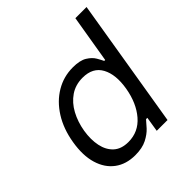

<svg xmlns="http://www.w3.org/2000/svg" viewBox="-199 -867 1018 1018"><g transform="rotate(-45 310.5 -357.5)"><path d="M488.6 0 608.7 -727.3H524.9L480 -458.8H472.9Q466.3 -473 453.4 -495.2Q440.5 -517.4 412.2 -535Q384 -552.6 330.7 -552.6Q261.8 -552.6 203.7 -518.1Q145.6 -483.7 105.7 -420.5Q65.7 -357.2 51.5 -271.3Q37 -184.7 56 -121.3Q74.9 -57.9 121.5 -23.3Q168.1 11.4 236.3 11.4Q288.9 11.4 323.3 -6.2Q357.7 -23.8 378.4 -46.3Q399.2 -68.9 411.3 -83.8H421.2L407.7 0ZM451.1 -272.7Q435.3 -180 385.4 -122Q335.4 -63.9 259.8 -63.9Q207.2 -63.9 176.7 -91.8Q146.2 -119.7 136.3 -167.1Q126.4 -214.5 135.8 -272.7Q145.6 -330.3 170.7 -376.6Q195.8 -422.9 235.5 -450.1Q275.2 -477.3 328.5 -477.3Q405.2 -477.3 435.9 -420.8Q466.5 -364.3 451.1 -272.7Z"/></g></svg>

Font: Inter UI
Style: Italic
Weight: 400
Italic angle: -9.39999°
Designer: Rasmus Andersson
Foundry: rsms
Version: 3.2;8d6f07862